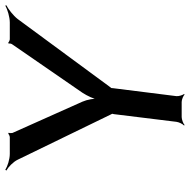

<svg xmlns="http://www.w3.org/2000/svg" viewBox="-16 -690 717 725"><g transform="rotate(-90 342.5 -327.5)"><path d="M620 -649H557C553 -649 545 -653 544 -655L540 -653C542 -651 540 -642 537 -639L355 -375C343 -357 330 -329 328 -313H332C334 -329 329 -357 321 -375L203 -639C202 -642 202 -651 204 -653L200 -655C199 -653 191 -649 187 -649H124C103 -649 76 -658 64 -666L61 -662C74 -655 94 -636 102 -619L273 -267C274 -266 276 -260 277 -260L276 -264C275 -264 275 -257 274 -256L245 -20C244 -11 237 4 231 9L233 11C238 6 254 0 263 0H320C329 0 343 6 348 11L350 9C346 4 341 -11 342 -20L372 -259C372 -260 373 -267 372 -267L370 -263C371 -263 375 -269 376 -270L633 -619C646 -636 671 -655 685 -662L684 -666C670 -658 641 -649 620 -649Z"/></g></svg>

Font: Gamestation Storm Oblique 
Style: Italic
Weight: 400
Designer: Jonas Hecksher
Foundry: Jonas Hecksher, Playtypeª, e-types AS
Version: Version 1.003